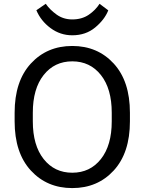

<svg xmlns="http://www.w3.org/2000/svg" viewBox="-20 -965 753 1000"><path d="M56.2 -333V-377.9Q56.2 -542 140.4 -633.8Q224.6 -725.6 356.4 -725.6Q488.3 -725.6 572.5 -633.8Q656.7 -542 656.7 -377.9V-333Q656.7 -168.9 572.5 -77.1Q488.3 14.6 356.4 14.6Q224.6 14.6 140.4 -77.1Q56.2 -168.9 56.2 -333ZM150.9 -333Q150.9 -208 207.3 -136.7Q263.7 -65.4 356.4 -65.4Q449.2 -65.4 505.6 -136.7Q562 -208 562 -333V-377.9Q562 -502.9 505.6 -574.2Q449.2 -645.5 356.4 -645.5Q263.7 -645.5 207.3 -574.2Q150.9 -502.9 150.9 -377.9ZM498.5 -945.3 543.9 -911.1Q524.9 -862.8 475.8 -822Q426.8 -781.2 356.4 -781.2Q293.9 -781.2 243.4 -818.6Q192.9 -856 169.4 -911.6L218.3 -945.3Q239.3 -914.6 274.7 -889.2Q310.1 -863.8 356.4 -863.8Q406.2 -863.8 441.9 -887.9Q477.5 -912.1 498.5 -945.3Z"/></svg>

Font: RobotoFlex
Style: Regular
Weight: 400
Designer: Berlow after Robertson
Foundry: Google
Version: Version 2.136